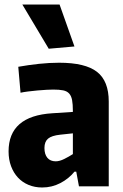

<svg xmlns="http://www.w3.org/2000/svg" viewBox="-20 -826 547 851"><path d="M167 5Q134 5 106.5 -6.5Q79 -18 59.5 -39Q40 -60 29 -89.5Q18 -119 18 -155Q18 -312 212 -324L303 -330V-334Q303 -364 299.5 -382.5Q296 -401 286.5 -411.5Q277 -422 260 -425.5Q243 -429 216 -429Q205 -429 186 -428Q167 -427 145.5 -425Q124 -423 104 -420.5Q84 -418 71 -415L61 -530Q106 -538 152.5 -543Q199 -548 242 -548Q358 -548 410 -507.5Q462 -467 462 -376V0H330L318 -65H310Q285 -34 247.5 -14.5Q210 5 167 5ZM227 -111Q244 -111 265 -121.5Q286 -132 303 -143V-235L247 -229Q209 -225 193 -211.5Q177 -198 177 -170Q177 -142 190 -126.5Q203 -111 227 -111ZM196 -610 79 -806H244L310 -620Z"/></svg>

Font: Encode Sans Compressed
Style: ExtraBold
Weight: 800
Designer: Pablo Impallari, Andres Torresi
Foundry: Pablo Impallari, Andres Torresi
Version: Version 1.000; ttfautohint (v1.00) -l 8 -r 50 -G 200 -x 14 -